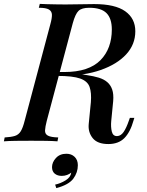

<svg xmlns="http://www.w3.org/2000/svg" viewBox="-56 -728 756 989"><path d="M241 -354Q287 -352 314 -349.5Q341 -347 358.5 -345.5Q376 -344 392 -341Q426 -336 452.5 -328Q479 -320 496.5 -305Q514 -290 522 -266.5Q530 -243 527 -207L517 -105Q514 -74 520 -50Q526 -26 548 -27Q567 -28 581 -48.5Q595 -69 608 -107L613 -121H636L632 -108Q615 -47 584.5 -16.5Q554 14 502 14Q446 14 421.5 -16.5Q397 -47 401 -89L412 -201Q416 -250 405.5 -280Q395 -310 357 -323.5Q319 -337 239 -337ZM229 -337 234 -357H275Q339 -357 385.5 -372.5Q432 -388 461.5 -418Q491 -448 505.5 -488Q520 -528 520 -576Q520 -633 492.5 -660.5Q465 -688 404 -688Q365 -688 348.5 -672Q332 -656 319 -609L185 -106Q177 -75 176 -56.5Q175 -38 190.5 -29.5Q206 -21 244 -20L240 0Q215 -2 179.5 -2.5Q144 -3 105 -3Q63 -3 25 -2.5Q-13 -2 -36 0L-32 -20Q2 -22 21 -28Q40 -34 51 -52Q62 -70 71 -106L203 -602Q212 -634 211.5 -652Q211 -670 196 -679Q181 -688 144 -688L149 -708Q164 -707 186 -706.5Q208 -706 233.5 -705.5Q259 -705 281 -705Q321 -705 357 -706Q393 -707 429 -707Q537 -707 589 -670Q641 -633 641 -567Q641 -499 594 -448Q547 -397 463 -367.5Q379 -338 269 -338ZM286 64Q312 64 328.5 80Q345 96 345 123Q345 161 321.5 192.5Q298 224 234 241L228 223Q256 217 282 201Q308 185 311 161Q303 168 290 173Q277 178 262 178Q240 178 226 166.5Q212 155 212 133Q212 108 232 86Q252 64 286 64Z"/></svg>

Font: Playfair Display Medium
Style: Italic
Weight: 500
Italic angle: -14°
Designer: Claus Eggers Sørensen
Foundry: Claus Eggers Sørensen
Version: Version 1.203